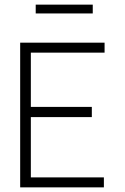

<svg xmlns="http://www.w3.org/2000/svg" viewBox="-20 -808 540 828"><path d="M67 0V-624H431V-581H113V-347H376V-303H113V-43H428V0ZM134 -750V-788H380V-750Z"/></svg>

Font: Inconsolata Light
Style: Regular
Weight: 300
Designer: Raph Levien, Cyreal, Brenton Simpson
Foundry: Raph Levien, Cyreal, Google
Version: Version 3.001